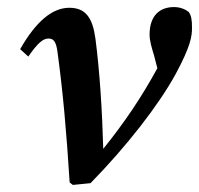

<svg xmlns="http://www.w3.org/2000/svg" viewBox="-20 -515 563 543"><path d="M177 1 186 8 236 3C338 -101 429 -218 477 -306C519 -384 523 -412 523 -436C523 -460 521 -470 514 -481C505 -488 491 -495 472 -495C432 -495 403 -471 403 -417C403 -399 410 -377 416 -357L425 -322C379 -238 333 -170 272 -94C269 -202 262 -313 250 -405C242 -465 222 -493 176 -493C127 -493 81 -453 37 -376L60 -355C87 -394 102 -406 117 -406C130 -406 139 -400 143 -365C158 -255 168 -142 177 1Z"/></svg>

Font: Source Serif Pro Semibold
Style: Italic
Weight: 600
Italic angle: -12°
Designer: Frank Grießhammer
Foundry: Adobe Systems Incorporated
Version: Version 3.001;hotconv 1.0.111;makeotfexe 2.5.65597